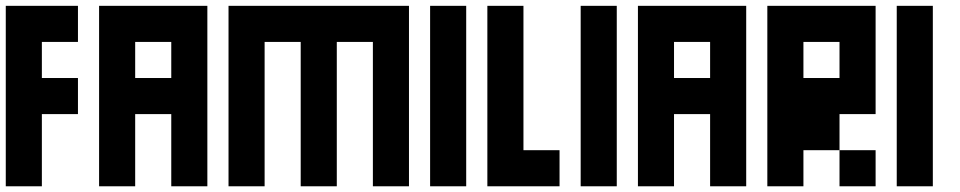

<svg xmlns="http://www.w3.org/2000/svg" viewBox="-20 -445 3324 665"><path d="M0 200.2V-424.8H250V-299.8H125V-174.8H250V-49.8H125V200.2Z M573.2 -174.8V-299.8H448.2V-174.8ZM323.2 200.2V-424.8H698.2V200.2H573.2V-49.8H448.2V200.2Z M771.5 200.2V-424.8H1396.5V200.2H1271.5V-299.8H1146.5V200.2H1021.5V-299.8H896.5V200.2Z M1469.7 200.2V-424.8H1594.7V200.2Z M1668 200.2V-424.8H1793V75.2H1918V200.2Z M1991.2 200.2V-424.8H2116.2V200.2Z M2439.5 -174.8V-299.8H2314.5V-174.8ZM2189.5 200.2V-424.8H2564.5V200.2H2439.5V-49.8H2314.5V200.2Z M2887.7 200.2V75.2H3012.7V200.2ZM2887.7 -174.8V-299.8H2762.7V-174.8ZM2637.7 200.2V-424.8H3012.7V-49.8H2887.7V75.2H2762.7V200.2Z M3085.9 200.2V-424.8H3210.9V200.2Z"/></svg>

Font: Ishtika
Style: Block
Weight: 400
Designer: Kailash Nadh
Version: Version 2.3